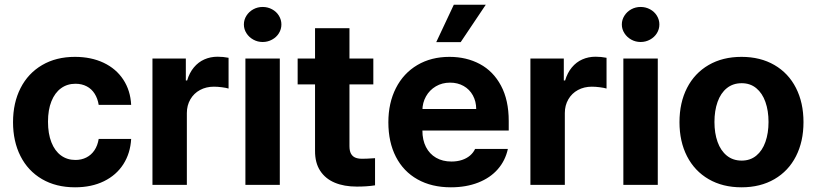

<svg xmlns="http://www.w3.org/2000/svg" viewBox="-20 -776 3428 806"><path d="M34.7 -263.2Q34.7 -344.1 66.3 -406.2Q97.9 -468.3 156.8 -502.8Q215.6 -537.3 294.6 -537.3Q362.5 -537.3 415 -512.5Q467.5 -487.6 497.5 -441.9Q527.6 -396.1 530.6 -335.8H394.3Q390.1 -362.3 377.4 -382.5Q364.7 -402.7 344.1 -413.5Q323.5 -424.4 296.7 -424.4Q262.1 -424.4 236.2 -405.5Q210.3 -386.7 195.9 -350.9Q181.5 -315.1 181.5 -265.2Q181.5 -214.7 195.8 -178.6Q210 -142.5 235.9 -123.5Q261.8 -104.5 296.7 -104.5Q322.3 -104.5 342.7 -115Q363.2 -125.4 376.5 -145.2Q389.8 -164.9 394.3 -192.8H530.6Q527.2 -132.5 497.8 -86.6Q468.4 -40.7 416.3 -15.2Q364.2 10.3 295.2 10.3Q215.2 10.3 156.2 -24.2Q97.3 -58.7 66 -120.7Q34.7 -182.6 34.7 -263.2Z M620 -530.4H760.1V-438.2H765.6Q775.1 -470.4 793.8 -492.9Q812.5 -515.4 837.9 -526.6Q863.4 -537.9 893.3 -537.9Q916.9 -537.9 939.5 -533.4V-404.3Q928.7 -407.6 910.9 -409.8Q893.2 -412.1 877.8 -412.1Q845.5 -412.1 819.7 -398.2Q793.9 -384.3 779.1 -358.9Q764.4 -333.5 764.4 -301.4V0H620Z M1010.2 -530.4H1154.6V0H1010.2ZM1003.8 -673.3Q1003.8 -693.1 1014.6 -710.2Q1025.4 -727.2 1043.4 -737Q1061.3 -746.8 1082.7 -746.8Q1103.9 -746.8 1122.1 -737Q1140.4 -727.2 1150.8 -710.2Q1161.3 -693.1 1161.3 -673.3Q1161.3 -653.4 1150.8 -636.5Q1140.4 -619.6 1122.1 -609.7Q1103.9 -599.7 1082.7 -599.7Q1061.3 -599.7 1043.4 -609.7Q1025.4 -619.6 1014.6 -636.5Q1003.8 -653.4 1003.8 -673.3Z M1547.2 -421.6H1229.5V-530.4H1547.2ZM1447 -657.5V-162.8Q1447 -142.6 1453.3 -131.1Q1459.7 -119.6 1470.6 -114.8Q1481.6 -109.9 1497.6 -109.6Q1513 -109 1554.4 -112V2Q1521.1 7.3 1478.1 7.3Q1424.3 7.3 1385.1 -9.2Q1345.8 -25.7 1324 -59.2Q1302.2 -92.6 1302.5 -143V-657.5Z M1610.3 -262.6Q1610.3 -343.8 1642.1 -406.3Q1673.9 -468.7 1732 -503Q1790.1 -537.3 1866.8 -537.3Q1938.1 -537.3 1994.4 -507.2Q2050.7 -477.1 2083.1 -416.5Q2115.6 -355.9 2115.6 -268.2V-227.9H1669.1V-318.5H1979.1Q1978.9 -350.4 1965 -375.7Q1951 -401.1 1926.1 -415.1Q1901.3 -429.1 1869.4 -429.1Q1836.1 -429.1 1809.7 -413.6Q1783.3 -398.1 1768.3 -371.4Q1753.4 -344.8 1753.2 -313.1V-228Q1753.2 -188.2 1768.1 -159Q1783 -129.7 1810.6 -113.8Q1838.1 -97.9 1875.1 -97.9Q1899.4 -97.9 1919.3 -104.5Q1939.2 -111.1 1953.1 -123Q1967.1 -135 1974.5 -150.9H2112Q2101.5 -102.1 2069.8 -65.8Q2038.1 -29.4 1987.6 -9.6Q1937 10.3 1872.7 10.3Q1792 10.3 1732.8 -23Q1673.5 -56.2 1641.9 -117.8Q1610.3 -179.3 1610.3 -262.6ZM1885.1 -756.2H2019.3L1913.9 -599.1H1811.3Z M2206.6 -530.4H2346.8V-438.2H2352.3Q2361.8 -470.4 2380.5 -492.9Q2399.2 -515.4 2424.6 -526.6Q2450 -537.9 2480 -537.9Q2503.5 -537.9 2526.2 -533.4V-404.3Q2515.3 -407.6 2497.6 -409.8Q2479.8 -412.1 2464.4 -412.1Q2432.1 -412.1 2406.3 -398.2Q2380.5 -384.3 2365.8 -358.9Q2351.1 -333.5 2351.1 -301.4V0H2206.6Z M2596.8 -530.4H2741.3V0H2596.8ZM2590.4 -673.3Q2590.4 -693.1 2601.3 -710.2Q2612.1 -727.2 2630 -737Q2648 -746.8 2669.4 -746.8Q2690.6 -746.8 2708.8 -737Q2727 -727.2 2737.5 -710.2Q2748 -693.1 2748 -673.3Q2748 -653.4 2737.5 -636.5Q2727 -619.6 2708.8 -609.7Q2690.6 -599.7 2669.4 -599.7Q2648 -599.7 2630 -609.7Q2612.1 -619.6 2601.3 -636.5Q2590.4 -653.4 2590.4 -673.3Z M2832.4 -263.2Q2832.4 -344.9 2864.1 -406.9Q2895.9 -468.9 2954.8 -503.1Q3013.7 -537.3 3092.8 -537.3Q3171.9 -537.3 3230.9 -503.1Q3289.8 -468.9 3321.4 -406.9Q3353 -344.9 3353 -263.2Q3353 -181.9 3321.4 -120Q3289.8 -58.1 3230.9 -23.9Q3171.9 10.3 3092.8 10.3Q3013.7 10.3 2954.8 -23.9Q2895.9 -58.1 2864.1 -120Q2832.4 -181.9 2832.4 -263.2ZM3206.2 -264Q3206.2 -311.1 3193.2 -347.9Q3180.3 -384.7 3154.9 -405.7Q3129.6 -426.7 3093.6 -426.7Q3056.9 -426.7 3031.1 -405.9Q3005.4 -385.1 2992.3 -348.2Q2979.2 -311.3 2979.2 -264Q2979.2 -216.9 2992.3 -180.2Q3005.4 -143.6 3031.1 -122.7Q3056.9 -101.8 3093.6 -101.8Q3129.6 -101.8 3154.9 -122.7Q3180.3 -143.6 3193.2 -180.3Q3206.2 -217.1 3206.2 -264Z"/></svg>

Font: Pretendard Variable
Style: Regular
Weight: 400
Designer: Base glyphs from Inter by Rasmus Andersson; Hangul glyphs from Noto Sans CJK(Source Han Sans) by Jang Soo-young and Kang
Foundry: Kil Hyung-jin
Version: Version 1.100;FEAKit 1.0